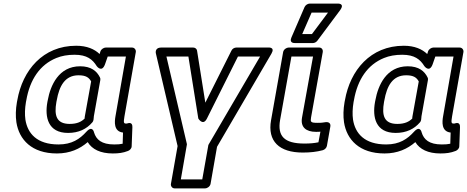

<svg xmlns="http://www.w3.org/2000/svg" viewBox="-20 -817 2594 1066"><path d="M394 -513C463 -513 494 -487 517 -450C517 -450 545 -411 563 -460L578 -503H679L621 -171C616 -142 610 -87 663 -81L661 -19C647 -16 634 -15 614 -15C544 -15 514 -42 502 -82C502 -82 494 -123 460 -86C423 -45 379 -15 305 -15C185 -15 133 -76 121 -153C117 -182 118 -214 124 -250L126 -260C146 -376 202 -458 293 -495C322 -507 356 -513 394 -513ZM76 -260 74 -250C67 -210 66 -172 71 -138C86 -42 156 35 296 35C368 35 423 10 467 -28C491 12 538 35 606 35C638 35 663 32 691 21C701 17 711 7 711 -5L715 -111C716 -143 691 -133 684 -131H680C667 -131 665 -136 671 -171L734 -528C736 -539 728 -553 713 -553H567C557 -553 543 -545 538 -533L533 -517C505 -544 463 -563 403 -563C218 -563 105 -427 76 -260ZM535 -387C518 -422 486 -449 425 -449C306 -449 260 -343 245 -260L243 -250C228 -167 246 -79 358 -79C417 -79 461 -101 492 -137C496 -141 498 -147 499 -151C501 -161 500 -167 501 -171L537 -373C538 -378 537 -384 535 -387ZM486 -365 451 -171C450 -166 450 -163 450 -159C433 -142 409 -129 367 -129C293 -129 280 -176 293 -250L295 -260C309 -340 341 -399 416 -399C458 -399 474 -386 486 -365Z M1129 -159 1301 -503H1424L1139 -16C1137 -13 1136 -10 1136 -7L1103 179H984L1017 -11C1018 -14 1018 -17 1017 -20L904 -503H1026L1081 -159C1081 -159 1107 -115 1129 -159ZM1120 -247 1074 -536C1073 -545 1064 -553 1053 -553H876C835 -553 846 -518 846 -518L966 -6L929 204C927 215 935 229 950 229H1119C1130 229 1146 219 1149 204L1185 -2L1487 -519C1509 -557 1470 -553 1470 -553H1292C1282 -553 1270 -547 1265 -536Z M1670 -20C1557 -20 1520 -62 1535 -150L1598 -503H1718L1657 -165C1647 -111 1679 -85 1734 -85C1742 -85 1753 -85 1759 -86L1748 -27C1724 -22 1701 -20 1670 -20ZM1661 30C1703 30 1738 26 1772 17C1783 14 1793 4 1795 -7L1814 -114C1818 -136 1800 -140 1790 -139L1768 -136C1761 -135 1753 -135 1743 -135C1704 -135 1703 -140 1707 -165L1772 -528C1774 -542 1766 -553 1752 -553H1582C1571 -553 1555 -543 1552 -528L1485 -150C1464 -33 1530 30 1661 30ZM1710 -747H1801L1712 -628H1658ZM1699 -797C1689 -797 1676 -789 1671 -778L1598 -609C1584 -577 1614 -578 1617 -578H1718C1726 -578 1736 -583 1742 -591L1868 -760C1898 -801 1853 -797 1853 -797Z M2213 -513C2282 -513 2313 -487 2336 -450C2336 -450 2364 -411 2382 -460L2397 -503H2498L2440 -171C2435 -142 2429 -87 2482 -81L2480 -19C2466 -16 2453 -15 2433 -15C2363 -15 2333 -42 2321 -82C2321 -82 2313 -123 2279 -86C2242 -45 2198 -15 2124 -15C2004 -15 1952 -76 1940 -153C1936 -182 1937 -214 1943 -250L1945 -260C1965 -376 2021 -458 2112 -495C2141 -507 2175 -513 2213 -513ZM1895 -260 1893 -250C1886 -210 1885 -172 1890 -138C1905 -42 1975 35 2115 35C2187 35 2242 10 2286 -28C2310 12 2357 35 2425 35C2457 35 2482 32 2510 21C2520 17 2530 7 2530 -5L2534 -111C2535 -143 2510 -133 2503 -131H2499C2486 -131 2484 -136 2490 -171L2553 -528C2555 -539 2547 -553 2532 -553H2386C2376 -553 2362 -545 2357 -533L2352 -517C2324 -544 2282 -563 2222 -563C2037 -563 1924 -427 1895 -260ZM2354 -387C2337 -422 2305 -449 2244 -449C2125 -449 2079 -343 2064 -260L2062 -250C2047 -167 2065 -79 2177 -79C2236 -79 2280 -101 2311 -137C2315 -141 2317 -147 2318 -151C2320 -161 2319 -167 2320 -171L2356 -373C2357 -378 2356 -384 2354 -387ZM2305 -365 2270 -171C2269 -166 2269 -163 2269 -159C2252 -142 2228 -129 2186 -129C2112 -129 2099 -176 2112 -250L2114 -260C2128 -340 2160 -399 2235 -399C2277 -399 2293 -386 2305 -365Z"/></svg>

Font: Asimov
Style: XWidOuIt
Weight: 500
Designer: Google
Version: Version 2.000980; 2014